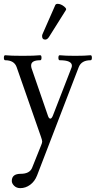

<svg xmlns="http://www.w3.org/2000/svg" viewBox="-46 -704 496 994"><path d="M0 0ZM295.4 -652.3 208 -513.2Q199.2 -499 188 -499Q171.9 -499 171.9 -517.1Q171.9 -522.9 174.3 -527.8L240.2 -677.7Q243.2 -684.1 252.4 -684.1Q269 -684.1 286.6 -669.9Q296.4 -662.1 296.4 -655.8Q296.4 -654.3 295.4 -652.3ZM40 -356.9Q27.3 -392.1 -19 -392.1Q-25.9 -392.1 -25.9 -405Q-25.9 -418 -19 -418Q8.8 -415 70.8 -415Q132.8 -415 162.1 -418Q168.9 -418 168.9 -405Q168.9 -392.1 162.1 -392.1Q115.2 -392.1 115.2 -365.2Q115.2 -357.4 117.2 -351.1L202.1 -105Q207 -89.8 214.4 -89.8Q221.7 -89.8 228 -106L323.2 -351.1Q326.2 -357.4 326.2 -363.8Q326.2 -392.1 263.2 -392.1Q256.3 -392.1 256.3 -405Q256.3 -418 263.2 -418Q291 -415 342.8 -415Q394.5 -415 422.9 -418Q429.7 -418 429.7 -405Q429.7 -392.1 422.9 -392.1Q376 -392.1 361.8 -356.9L146 204.1Q133.8 235.4 110.1 252.7Q86.4 270 59.1 270Q39.6 270 27.3 257.8Q15.1 245.6 15.1 232.9Q15.1 195.8 61.3 195.8Q107.4 195.8 120.1 165L167 47.9Q172.4 35.6 172.4 28.8Q172.4 22 166 3.9Z"/></svg>

Font: Junicode
Style: Regular
Weight: 400
Designer: Peter S. Baker
Foundry: Briery Creek Software
Version: Version 0.7.2